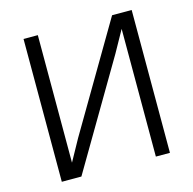

<svg xmlns="http://www.w3.org/2000/svg" viewBox="-103 -804 916 909"><g transform="rotate(-15 355.0 -350.0)"><path d="M551 -626 492 -520 186 0H90V-700H160V-75L218 -180L524 -700H620V0H551Z"/></g></svg>

Font: Retni Sans
Style: Regular
Weight: 400
Designer: Vitaly Kuzmin
Foundry: ParaType Ltd.
Version: Version 1.00;March 2, 2019;FontCreator 11.5.0.2425 64-bit; t